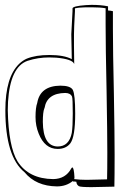

<svg xmlns="http://www.w3.org/2000/svg" viewBox="-20 -738 496 789"><path d="M278 -692V-703Q278 -713 333 -717Q345 -718 356 -718Q396 -718 424 -712V-695Q428 -694 434 -694Q441 -692 444 -692V-618Q444 -529 448 -353Q451 -184 451 -102Q451 -10 450 29Q434 29 403 30Q371 31 356 31Q311 31 304 27Q295 21 294 11V9Q291 9 287 8Q283 8 281 8L279 6Q252 28 214 28Q128 27 81 -30Q2 -94 2 -285Q2 -421 59 -476Q74 -490 90 -497Q127 -512 183 -512Q243 -512 275 -495Q275 -516 274 -547Q273 -584 273 -597Q273 -608 278 -692ZM288 -703V-692Q284 -620 284 -597V-551Q284 -505 285 -475Q278 -495 211 -501Q196 -502 182 -502Q136 -502 93 -488Q22 -463 13 -320Q12 -303 12 -285Q15 -136 52 -75Q98 -3 199 -2Q250 -3 273 -46Q275 -49 277 -50Q284 -50 286 -9L285 -2Q308 1 336 1Q350 1 380 0Q408 -1 420 -1Q421 -37 421 -110Q421 -192 418 -362Q414 -545 414 -638V-704Q392 -708 356 -708Q350 -708 344.5 -708Q339 -708 333.5 -708Q328 -708 323 -707.5Q318 -707 313.5 -707Q309 -707 305 -706.5Q301 -706 298 -705.5Q295 -705 292.5 -704.5Q290 -704 289 -704ZM133 -315Q145 -385 228 -386Q269 -386 279 -369Q289 -350 289 -271Q289 -176 269 -149Q251 -126 217 -126Q164 -126 139 -189Q126 -221 126 -257Q126 -296 133 -315ZM163 -294 162 -292Q156 -277 156 -237Q157 -137 217 -136Q264 -136 275 -192Q279 -218 279 -271Q279 -333 276 -341Q269 -356 248 -356Q173 -355 163 -294Z"/></svg>

Font: Londrina Shadow
Style: Regular
Weight: 400
Designer: Marcelo Magalhaes
Foundry: Marcelo Magalhães
Version: Version 1.001 2011